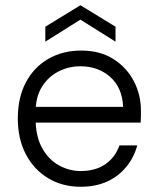

<svg xmlns="http://www.w3.org/2000/svg" viewBox="-20 -701 600 733"><path d="M288 12Q218 12 164 -20.5Q110 -53 79 -111.5Q48 -170 48 -249Q48 -328 78.5 -386Q109 -444 164 -476Q219 -508 290 -508Q362 -508 413 -475.5Q464 -443 491 -391Q518 -339 518 -279Q518 -269 518 -258Q518 -247 517 -233H102V-293H450Q447 -366 401 -407Q355 -448 287 -448Q242 -448 203 -428Q164 -408 140 -369.5Q116 -331 116 -274V-247Q116 -180 141 -135.5Q166 -91 205.5 -69.5Q245 -48 288 -48Q344 -48 382 -74Q420 -100 436 -146H504Q492 -101 463 -65Q434 -29 390 -8.5Q346 12 288 12ZM153 -542V-599L287 -681L421 -599V-542L287 -626Z"/></svg>

Font: DM Sans 24pt Light
Style: Regular
Weight: 300
Designer: Colophon Foundry, Jonny Pinhorn
Foundry: Colophon Foundry
Version: Version 4.004;gftools[0.9.30]